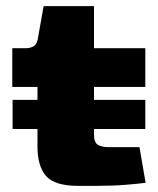

<svg xmlns="http://www.w3.org/2000/svg" viewBox="-20 -605 514 625"><path d="M234 0Q158 0 130 -32Q102 -64 102 -128V-322H20V-448H62Q79 -448 89.5 -454.5Q100 -461 103 -478L122 -585H286V-448H453V-322H286V-167Q286 -142 298 -134Q310 -126 334 -126H434L454 -10Q433 -7 390 -3.5Q347 0 296 0ZM21 -185V-280H453V-185Z"/></svg>

Font: Goldman
Style: Bold
Weight: 700
Designer: Jaikishan Patel
Version: Version 1.000; ttfautohint (v1.8.3)